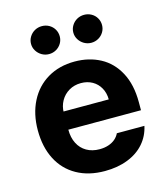

<svg xmlns="http://www.w3.org/2000/svg" viewBox="-112 -829 799 925"><g transform="rotate(-15 287.5 -366.5)"><path d="M34.7 -262.6Q34.7 -343.8 66.5 -406.3Q98.3 -468.7 156.4 -503Q214.5 -537.3 291.1 -537.3Q362.5 -537.3 418.8 -507.2Q475.1 -477.1 507.5 -416.5Q540 -355.9 540 -268.2V-227.9H93.5V-318.5H403.5Q403.3 -350.4 389.3 -375.7Q375.3 -401.1 350.5 -415.1Q325.7 -429.1 293.8 -429.1Q260.5 -429.1 234.1 -413.6Q207.7 -398.1 192.7 -371.4Q177.8 -344.8 177.6 -313.1V-228Q177.6 -188.2 192.5 -159Q207.4 -129.7 235 -113.8Q262.5 -97.9 299.4 -97.9Q323.8 -97.9 343.7 -104.5Q363.6 -111.1 377.5 -123Q391.4 -135 398.9 -150.9H536.4Q525.9 -102.1 494.2 -65.8Q462.5 -29.4 411.9 -9.6Q361.4 10.3 297.1 10.3Q216.4 10.3 157.1 -23Q97.9 -56.2 66.3 -117.8Q34.7 -179.3 34.7 -262.6ZM110.9 -673.3Q110.9 -692.3 120.8 -708.4Q130.7 -724.5 147 -733.7Q163.3 -742.9 182.9 -742.9Q202.5 -742.9 218.9 -733.7Q235.2 -724.5 244.7 -708.5Q254.1 -692.5 254.1 -673.3Q254.1 -654.5 244.7 -638.6Q235.2 -622.6 218.9 -613.1Q202.5 -603.6 182.9 -603.6Q163.5 -603.6 147.1 -613.1Q130.7 -622.6 120.8 -638.6Q110.9 -654.6 110.9 -673.3ZM321.8 -673.3Q321.8 -692.3 331.7 -708.4Q341.6 -724.5 357.9 -733.7Q374.3 -742.9 393.8 -742.9Q413.2 -742.9 429.7 -733.7Q446.2 -724.5 455.6 -708.4Q465 -692.3 465 -673.3Q465 -654.5 455.6 -638.6Q446.2 -622.6 429.7 -613.1Q413.2 -603.6 393.8 -603.6Q374.4 -603.6 358 -613.1Q341.6 -622.6 331.7 -638.6Q321.8 -654.6 321.8 -673.3Z"/></g></svg>

Font: Pretendard Variable
Style: Regular
Weight: 400
Designer: Base glyphs from Inter by Rasmus Andersson; Hangul glyphs from Noto Sans CJK(Source Han Sans) by Jang Soo-young and Kang
Foundry: Kil Hyung-jin
Version: Version 1.100;FEAKit 1.0